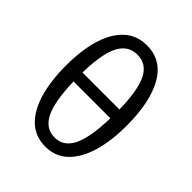

<svg xmlns="http://www.w3.org/2000/svg" viewBox="-214 -899 1043 1043"><g transform="rotate(45 307.5 -378.0)"><path d="M308.7 -768.2Q423.1 -768.2 481.5 -665.6Q540 -563.1 540 -381.5Q540 -262.6 513.3 -174.1Q486.7 -85.6 434.9 -36.9Q383.1 11.8 307.7 11.8Q231.3 11.8 179.7 -35.9Q128.2 -83.6 101.8 -171.5Q75.4 -259.5 75.4 -380.5Q75.4 -499.5 102.1 -586.4Q128.7 -673.3 180.8 -720.8Q232.8 -768.2 308.7 -768.2ZM308.7 -695.9Q238.5 -695.9 203.6 -629.7Q168.7 -563.6 165.6 -415.9H449.7Q446.7 -563.6 412.6 -629.7Q378.5 -695.9 308.7 -695.9ZM448.7 -347.2H165.6Q169.7 -195.4 204.4 -127.2Q239 -59 307.7 -59Q376.4 -59 410.5 -127.2Q444.6 -195.4 448.7 -347.2Z"/></g></svg>

Font: FiraCode Nerd Font
Style: Regular
Weight: 400
Designer: Carrois Corporate, Edenspiekermann AG, Nikita Prokopov
Foundry: Carrois Corporate, Edenspiekermann AG, Nikita Prokopov
Version: Version 6.002;Nerd Fonts 2.1.0